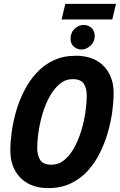

<svg xmlns="http://www.w3.org/2000/svg" viewBox="-20 -950 615 985"><path d="M228 15Q167 15 123.5 -9Q80 -33 56.5 -76.5Q33 -120 33 -178Q33 -220 40 -272Q47 -324 62.5 -378.5Q78 -433 104 -484Q130 -535 167 -575.5Q204 -616 254 -640Q304 -664 369 -664Q460 -664 511.5 -611.5Q563 -559 563 -472Q563 -430 556 -378Q549 -326 533.5 -271.5Q518 -217 492.5 -165.5Q467 -114 430 -73.5Q393 -33 343 -9Q293 15 228 15ZM244 -105Q281 -105 310 -129Q339 -153 360.5 -192Q382 -231 396.5 -278.5Q411 -326 418 -373.5Q425 -421 425 -461Q425 -496 410 -520Q395 -544 353 -544Q316 -544 287 -520Q258 -496 236 -457Q214 -418 199.5 -370.5Q185 -323 178 -275.5Q171 -228 171 -188Q171 -154 186 -129.5Q201 -105 244 -105ZM398 -696Q375 -696 358.5 -711Q342 -726 342 -750Q342 -783 363 -802.5Q384 -822 409 -822Q433 -822 449.5 -806.5Q466 -791 466 -765Q466 -736 444.5 -716Q423 -696 398 -696ZM296 -850 315 -930H575L556 -850Z"/></svg>

Font: Ubuntu Sans Mono
Style: Italic
Weight: 400
Italic angle: -13.5°
Monospace: yes
Designer: Dalton Maag Ltd
Foundry: Dalton Maag Ltd
Version: Version 1.006